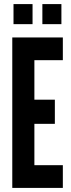

<svg xmlns="http://www.w3.org/2000/svg" viewBox="-20 -918 347 938"><path d="M46 -898H139V-800H46ZM187 -898H280V-800H187ZM40 -735H287V-624H148V-431H248V-313H148V-111H287V0H40Z"/></svg>

Font: League Gothic
Style: Regular
Weight: 400
Designer: The League of Moveable Type
Version: Version 1.560;PS 001.560;hotconv 1.0.56;makeotf.lib2.0.21325